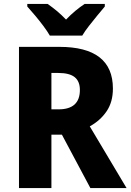

<svg xmlns="http://www.w3.org/2000/svg" viewBox="-20 -951 660 971"><path d="M280 -714Q551 -714 551 -503Q551 -435 519 -388Q487 -341 434 -312L620 0H437L293 -270H240V0H76V-714ZM275 -582H240V-398H276Q384 -398 384 -496Q384 -540 357.5 -561Q331 -582 275 -582ZM232 -771Q220 -792 199.5 -819.5Q179 -847 157 -873Q135 -899 118 -918V-931H221Q244 -915 267 -896Q290 -877 314 -852Q338 -877 361.5 -896.5Q385 -916 408 -931H510V-918Q494 -899 472.5 -873Q451 -847 430 -820Q409 -793 396 -771Z"/></svg>

Font: Noto Sans Armenian SemiCondensed ExtraBold
Style: Regular
Weight: 800
Width: 4
Designer: Monotype Design Team
Foundry: Monotype Imaging Inc.
Version: Version 2.008; ttfautohint (v1.8.4.7-5d5b)